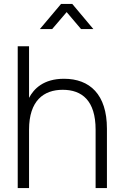

<svg xmlns="http://www.w3.org/2000/svg" viewBox="-20 -955 623 975"><path d="M245 -807.5 318.5 -893.5 391.5 -807.5H454L347 -935H290L182.5 -807.5ZM465.5 0H523V-301.5C523 -476 435.5 -555 305 -555C200.5 -555 151.5 -503.5 127.5 -458V-720H70V0H127.5V-296.5C127.5 -444.5 202.5 -499 298.5 -499C396 -499 465.5 -444.5 465.5 -296.5Z"/></svg>

Font: Vela Sans Light
Style: Regular
Weight: 300
Designer: Principal design: Mikhail Sharanda - project Manrope.
Design modification: Ravid Balaliev
Foundry: Mikhail Sharanda
Version: Version 1.001